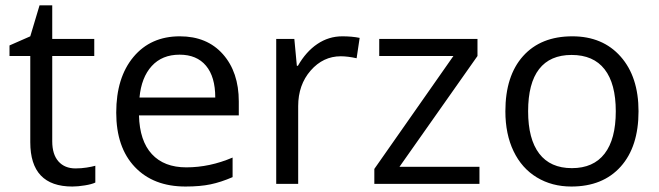

<svg xmlns="http://www.w3.org/2000/svg" viewBox="-20 -679 2434 709"><path d="M258.8 -57.1Q280.3 -57.1 300.3 -60.3Q320.3 -63.5 332 -66.9V-4.9Q318.8 1.5 293.2 5.6Q267.6 9.8 247.1 9.8Q91.8 9.8 91.8 -153.8V-472.2H15.1V-511.2L91.8 -544.9L126 -659.2H172.9V-535.2H328.1V-472.2H172.9V-157.2Q172.9 -108.9 195.8 -83Q218.8 -57.1 258.8 -57.1Z M665 9.8Q546.4 9.8 477.8 -62.5Q409.2 -134.8 409.2 -263.2Q409.2 -392.6 472.9 -468.8Q536.6 -544.9 644 -544.9Q744.6 -544.9 803.2 -478.8Q861.8 -412.6 861.8 -304.2V-252.9H493.2Q495.6 -158.7 540.8 -109.9Q585.9 -61 668 -61Q754.4 -61 838.9 -97.2V-24.9Q795.9 -6.3 757.6 1.7Q719.2 9.8 665 9.8ZM643.1 -477.1Q578.6 -477.1 540.3 -435.1Q502 -393.1 495.1 -318.8H774.9Q774.9 -395.5 740.7 -436.3Q706.5 -477.1 643.1 -477.1Z M1244.1 -544.9Q1279.8 -544.9 1308.1 -539.1L1296.9 -463.9Q1263.7 -471.2 1238.3 -471.2Q1173.3 -471.2 1127.2 -418.5Q1081.1 -365.7 1081.1 -287.1V0H1000V-535.2H1066.9L1076.2 -436H1080.1Q1109.9 -488.3 1151.9 -516.6Q1193.8 -544.9 1244.1 -544.9Z M1750.5 0H1362.3V-55.2L1654.3 -472.2H1380.4V-535.2H1743.2V-472.2L1455.1 -63H1750.5Z M2337.9 -268.1Q2337.9 -137.2 2272 -63.7Q2206.1 9.8 2089.8 9.8Q2018.1 9.8 1962.4 -23.9Q1906.7 -57.6 1876.5 -120.6Q1846.2 -183.6 1846.2 -268.1Q1846.2 -398.9 1911.6 -471.9Q1977.1 -544.9 2093.3 -544.9Q2205.6 -544.9 2271.7 -470.2Q2337.9 -395.5 2337.9 -268.1ZM1930.2 -268.1Q1930.2 -165.5 1971.2 -111.8Q2012.2 -58.1 2091.8 -58.1Q2171.4 -58.1 2212.6 -111.6Q2253.9 -165 2253.9 -268.1Q2253.9 -370.1 2212.6 -423.1Q2171.4 -476.1 2090.8 -476.1Q2011.2 -476.1 1970.7 -423.8Q1930.2 -371.6 1930.2 -268.1Z"/></svg>

Font: f04920746
Style: Regular
Weight: 400
Foundry: Ascender Corporation
Version: Version 1.10